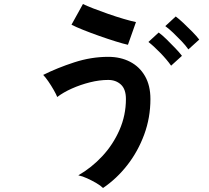

<svg xmlns="http://www.w3.org/2000/svg" viewBox="-20 -861 1040 956"><path d="M493 75Q481 63 459.5 50.5Q438 38 414 27Q390 16 370 12Q436 -26 489.5 -83.5Q543 -141 575 -214Q607 -287 607 -368Q607 -417 582 -440Q557 -463 519 -463Q475 -463 427.5 -451Q380 -439 337.5 -420Q295 -401 265 -378Q260 -391 247.5 -413Q235 -435 220.5 -456Q206 -477 195 -488Q265 -523 349.5 -550.5Q434 -578 519 -578Q580 -578 627.5 -553.5Q675 -529 702 -482Q729 -435 729 -368Q729 -275 698 -191Q667 -107 614 -39Q561 29 493 75ZM617 -638Q594 -643 555.5 -655Q517 -667 474.5 -682Q432 -697 394.5 -712Q357 -727 336 -738L393 -841Q411 -832 444.5 -819Q478 -806 518 -792Q558 -778 595.5 -767Q633 -756 657 -751ZM918 -615Q904 -635 883.5 -656.5Q863 -678 842 -698Q821 -718 803 -731L855 -779Q870 -768 893 -746.5Q916 -725 938 -702.5Q960 -680 972 -664ZM832 -534Q811 -564 778 -598Q745 -632 719 -652L770 -699Q786 -688 808.5 -666Q831 -644 852.5 -621.5Q874 -599 886 -583Z"/></svg>

Font: Zen Kaku Gothic New
Style: Bold
Weight: 700
Designer: Yoshimichi Ohira
Foundry: Positype
Version: Version 1.002